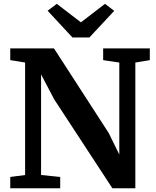

<svg xmlns="http://www.w3.org/2000/svg" viewBox="-20 -1000 830 1020"><path d="M34.5 0V-59.9L113.4 -70.3V-667.7Q100.4 -670.1 87.1 -672.2Q73.8 -674.3 60.7 -676.5Q47.6 -678.7 34.5 -680.5V-743H266.7L557.2 -293.9L613.8 -179.2V-667.7L528 -680.5V-743H775.9V-680.5L699 -667.7V0H576.9L268.1 -472L198.2 -604.7V-70.4L299.9 -59.9V0ZM364.8 -801 233 -943 281.8 -979.6 409.9 -881.4 537.9 -979.6 586.7 -942.2 454.9 -801Z"/></svg>

Font: Merriweather Light
Style: Regular
Weight: 300
Designer: Eben Sorkin
Foundry: Eben Sorkin
Version: Version 2.100